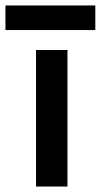

<svg xmlns="http://www.w3.org/2000/svg" viewBox="-56 -683 369 703"><path d="M191 -500V0H76V-500ZM293 -663V-573H-36V-663Z"/></svg>

Font: MedMera Sans Semibold
Style: Regular
Weight: 600
Designer: Kasper Nordkvist
Foundry: UNCUT.wtf
Version: Version 1.300